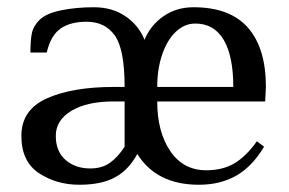

<svg xmlns="http://www.w3.org/2000/svg" viewBox="-20 -500 799 530"><path d="M39 -125Q39 -197 109.5 -228.5Q180 -260 294 -260H324Q324 -364 297 -402Q270 -440 219 -440Q174 -440 147 -421Q120 -402 109 -355H64Q64 -389 68 -408.5Q72 -428 89 -445Q107 -463 148.5 -471.5Q190 -480 239 -480Q290 -480 326.5 -455Q363 -430 379 -390Q395 -430 431 -455Q467 -480 514 -480Q615 -480 664.5 -423.5Q714 -367 714 -260L712 -220H414Q414 -136 450 -83Q486 -30 549 -30Q596 -30 628.5 -50Q661 -70 689 -110L709 -95Q676 -40 632 -15Q588 10 529 10Q412 10 359 -75Q336 -32 298.5 -11Q261 10 199 10Q136 10 87.5 -22Q39 -54 39 -125ZM624 -260Q624 -345 597.5 -390Q571 -435 519 -435Q489 -435 465 -412Q441 -389 427.5 -349Q414 -309 414 -260ZM324 -95V-220H294Q220 -220 177 -194Q134 -168 134 -125Q134 -82 161 -58.5Q188 -35 229 -35Q262 -35 284 -51Q306 -67 324 -95Z"/></svg>

Font: Philosopher
Style: Regular
Weight: 400
Designer: Jovanny Lemonad
Foundry: Jovanny Lemonad
Version: Version 2.000